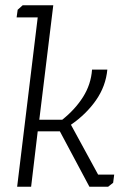

<svg xmlns="http://www.w3.org/2000/svg" viewBox="-20 -708 480 728"><path d="M47 -671 66 -688H182L129 -254H216Q265 -293 295 -340.5Q325 -388 329 -444H387Q381 -381 344 -328Q307 -275 249 -235L352 -46H413L409 -15L390 0H319L207 -210H123L98 0H45L123 -642H43Z"/></svg>

Font: Zilla Slab Light
Style: Italic
Weight: 300
Italic angle: -6°
Designer: Typotheque.com
Foundry: Typotheque type foundry
Version: Version 1.1; 2017; ttfautohint (v1.6)